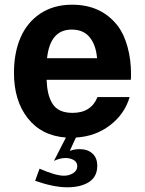

<svg xmlns="http://www.w3.org/2000/svg" viewBox="-20 -569 623 825"><path d="M397 -318.8Q392.6 -375 365.7 -408.4Q338.9 -441.9 288.1 -441.9Q195.3 -441.9 182.1 -318.8ZM40 -255.9Q40 -341.8 68.1 -407.2Q96.2 -472.7 153.3 -510.7Q210.4 -548.8 290 -548.8Q415.5 -548.8 485.8 -458Q512.7 -422.9 527.8 -368.2Q543 -313.5 543 -250Q543 -233.9 542 -226.1H180.2Q181.6 -192.4 187.3 -168.5Q192.9 -144.5 204.8 -124.5Q216.8 -104.5 238.5 -94.2Q260.3 -84 292 -84Q371.6 -84 398.9 -151.9H537.1Q515.6 -79.1 453.1 -31Q390.6 17.1 306.2 22L279.8 79.1Q300.8 71.8 321.8 71.8Q356.4 71.8 377.2 90.6Q397.9 109.4 397.9 143.1Q397.9 190.4 362.5 213.1Q327.1 235.8 269 235.8Q211.4 235.8 130.9 208L149.9 155.8Q219.2 186 254.9 186Q277.3 186 294.7 174.8Q312 163.6 312 145Q312 127.9 297.1 118.9Q282.2 109.9 261.2 109.9Q238.8 109.9 211.9 122.1L263.2 22Q158.2 14.2 99.1 -61.3Q40 -136.7 40 -255.9Z"/></svg>

Font: Miedinger*
Style: Bold
Weight: 700
Version: Version 001.000